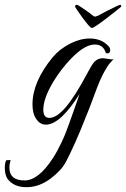

<svg xmlns="http://www.w3.org/2000/svg" viewBox="-101 -517 524 798"><path d="M9 261Q-44 261 -70 226Q-81 209 -81 181Q-81 159 -75 149L-57 148Q-62 166 -62 179Q-62 233 1 233Q59 233 119 140Q136 114 153.5 77.5Q171 41 187 -5Q198 -35 208.5 -65.5Q219 -96 230 -127Q194 -69 158 -34Q121 1 90 1Q65 1 50 -22Q34 -44 34 -83Q34 -177 118 -279Q132 -296 150 -310Q168 -324 189 -335Q232 -357 272 -357Q321 -357 350 -325Q357 -318 357 -309Q357 -292 339 -296Q329 -332 293 -332Q251 -332 194 -273Q152 -229 121 -178Q79 -108 79 -61Q79 -27 104 -27Q134 -27 172 -71Q213 -120 261 -211Q280 -247 291 -260Q307 -276 329 -275L350 -272Q362 -269 371 -271Q364 -264 357 -256Q350 -248 345 -240Q336 -226 325 -204.5Q314 -183 303 -154Q291 -123 280.5 -94Q270 -65 259 -39Q234 25 213 72Q192 119 176 150Q165 172 148.5 190Q132 208 111 224Q62 261 9 261ZM280 -401Q276 -401 265 -414Q254 -427 241.5 -444Q229 -461 220 -474.5Q211 -488 211 -490Q211 -497 219 -497Q222 -497 233 -489.5Q244 -482 258 -472.5Q272 -463 281 -455Q289 -448 295 -448Q297 -448 300 -449.5Q303 -451 307 -452Q321 -460 341.5 -470.5Q362 -481 379 -489Q396 -497 398 -497Q403 -497 403 -490Q403 -489 386 -475.5Q369 -462 346.5 -444.5Q324 -427 305 -414Q286 -401 282 -401Z"/></svg>

Font: Carattere
Style: Regular
Weight: 400
Designer: Robert E. Leuschke
Foundry: Robert E. Leuschke
Version: Version 1.010; ttfautohint (v1.8.3)